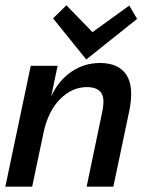

<svg xmlns="http://www.w3.org/2000/svg" viewBox="-44 -703 610 723"><path d="M382.8 0H282.2L340.8 -280.8Q352.1 -334 336.4 -354.5Q320.8 -375 283.2 -375Q227.1 -375 182.1 -329.6Q137.2 -284.2 120.1 -204.1L77.1 0H-23.9L71.8 -455.1H172.9L148.9 -340.8Q176.8 -399.9 224.9 -432.9Q272.9 -465.8 333 -465.8Q402.8 -465.8 432.4 -420.4Q461.9 -375 441.9 -280.8ZM280.8 -479 155.8 -633.8 206.1 -683.1 304.2 -582 442.9 -682.1 472.2 -631.8Z"/></svg>

Font: Anonymous Pro
Style: Bold Italic
Weight: 700
Italic angle: -12°
Monospace: yes
Designer: Mark Simonson
Version: Version 1.003